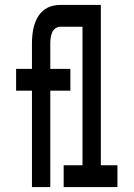

<svg xmlns="http://www.w3.org/2000/svg" viewBox="-20 -755 540 775"><path d="M109 0V-389H45V-477H109V-580Q109 -598 111 -616.5Q113 -635 118 -652.5Q123 -670 132 -685.5Q141 -701 155.5 -713Q170 -725 187.5 -730Q205 -735 223 -735H320V-647H223Q212 -647 203 -640Q194 -633 190 -623Q186 -613 184.5 -602Q183 -591 183 -580V-477H264V-389H183V0ZM237 0V-88H313V-647H246V-735H387V-88H454V0Z"/></svg>

Font: Iosevka Curly Semibold
Style: Regular
Weight: 600
Monospace: yes
Designer: Belleve Invis
Foundry: Belleve Invis
Version: Version 22.1.2; ttfautohint (v1.8.4)